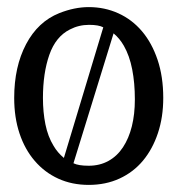

<svg xmlns="http://www.w3.org/2000/svg" viewBox="-20 -514 535 541"><path d="M440 -238Q440 -184 425 -139Q410 -94 383 -61.5Q356 -29 317 -11Q278 7 230 7Q183 7 144.5 -10.5Q106 -28 78 -60.5Q50 -93 35 -138Q20 -183 20 -238Q20 -326 53.5 -389.5Q87 -453 147 -477Q190 -494 230 -494Q275 -494 313.5 -476.5Q352 -459 380 -426Q408 -393 424 -345.5Q440 -298 440 -238ZM360 -234Q360 -280 352.5 -318.5Q345 -357 329 -385Q317 -406 300 -420L187 -54Q201 -47 230 -47Q261 -47 285.5 -60.5Q310 -74 326.5 -99Q343 -124 351.5 -158Q360 -192 360 -234ZM271 -437Q258 -444 231 -444Q202 -444 177 -431Q137 -411 119 -359.5Q101 -308 101 -238Q101 -198 108 -163.5Q115 -129 131 -103Q142 -84 160 -69Z"/></svg>

Font: Jura
Style: Regular
Weight: 400
Designer: Ed Merritt
Foundry: Ten by Twenty
Version: Version 1.007